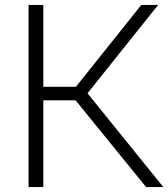

<svg xmlns="http://www.w3.org/2000/svg" viewBox="-20 -760 684 780"><path d="M96 0V-740H156V-407.5H288.5L554 -740H622.5L335.5 -381L643.5 0H573.5L287 -352.5H156V0Z"/></svg>

Font: Encode Sans Semi Expanded Light
Style: Regular
Weight: 300
Width: 6
Designer: Multiple Designers
Foundry: Impallari Type
Version: Version 3.000; ttfautohint (v1.8.3) -l 8 -r 50 -G 200 -x 14 